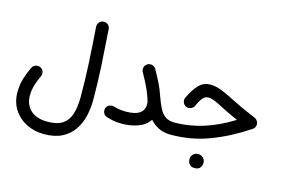

<svg xmlns="http://www.w3.org/2000/svg" viewBox="-109 -882 2037 1382"><g transform="rotate(15 909.5 -190.5)"><path d="M39.6 12.7Q39.6 -42 54.9 -91.8Q70.3 -141.6 90.8 -182.1Q99.1 -199.2 117.7 -205.1Q136.2 -210.9 152.8 -202.6Q169.9 -194.8 175.8 -176.3Q181.6 -157.7 173.3 -140.6Q157.2 -108.4 144.8 -67.4Q132.3 -26.4 132.3 12.7Q132.3 81.1 176.5 122.1Q220.7 163.1 301.8 163.1Q375 163.1 415.5 135.5Q456.1 107.9 472.2 55.2Q488.3 2.4 488.3 -72.3Q488.3 -197.8 481.7 -321.8Q475.1 -445.8 464.8 -588.4Q463.9 -607.4 476.3 -621.8Q488.8 -636.2 507.8 -637.2Q526.9 -638.7 541.3 -626.2Q555.7 -613.8 556.6 -594.7Q566.9 -452.1 574 -326.4Q581.1 -200.7 581.1 -72.3Q581.1 -9.3 566.9 49.6Q552.7 108.4 520.5 154.8Q488.3 201.2 434.6 228.5Q380.9 255.9 301.8 255.9Q227.5 255.9 168.2 225.3Q108.9 194.8 74.2 139.9Q39.6 85 39.6 12.7Z M679.2 -35.6Q684.6 -54.2 700.7 -62.5Q716.8 -70.8 736.3 -66.9Q781.7 -53.2 828.1 -53.2Q897.9 -53.2 930.9 -76.2Q963.9 -99.1 963.9 -145Q963.9 -162.1 957 -179.7Q956.5 -181.2 956.1 -182.6Q955.1 -186 953.6 -189.9Q939 -232.9 920.4 -271Q901.9 -309.1 874.5 -357.9Q865.2 -374 869.6 -392.8Q874 -411.6 890.6 -421.4Q906.7 -431.2 925.5 -426.5Q944.3 -421.9 954.1 -405.3Q981.4 -356.9 1002 -315.9Q1022.5 -274.9 1041 -220.2Q1057.6 -173.8 1075 -139.6Q1092.3 -105.5 1117.9 -86.9Q1143.6 -68.4 1184.6 -67.9H1185.1Q1204.1 -67.9 1217.5 -54.4Q1231 -41 1231 -22Q1231 -2.9 1217.5 10.5Q1204.1 23.9 1185.1 23.9H1184.6Q1130.4 23.9 1092.3 4.2Q1054.2 -15.6 1027.8 -45.4Q996.1 0.5 940.2 19.5Q884.3 38.6 828.1 38.6Q795.9 38.6 769.3 34.7Q742.7 30.8 710.4 21Q692.4 16.1 683.3 -0.7Q674.3 -17.6 679.2 -35.6Z M1369.6 -398.9Q1410.6 -398.9 1458.3 -379.2Q1505.9 -359.4 1560.1 -331.1Q1627.4 -296.4 1736.8 -250.5Q1749 -245.6 1756.8 -233.4Q1764.6 -221.2 1764.6 -208Q1764.6 -183.1 1743.2 -168.9Q1607.4 -78.6 1470.9 -27.3Q1334.5 23.9 1185.1 23.9Q1166 23.9 1152.3 10Q1138.7 -3.9 1138.7 -22Q1138.7 -40.5 1152.3 -54.2Q1166 -67.9 1185.1 -67.9Q1296.9 -67.9 1403.3 -101.8Q1509.8 -135.7 1617.2 -202.6Q1584.5 -217.3 1555.7 -230.7Q1526.9 -244.1 1501 -257.8Q1459.5 -280.3 1429.4 -292.7Q1399.4 -305.2 1377.9 -305.2Q1354.5 -305.2 1337.4 -285.9Q1320.3 -266.6 1300.3 -221.7Q1294.4 -207 1274.2 -198.7Q1253.9 -190.4 1233.9 -202.6Q1221.2 -210.9 1215.3 -227.5Q1209.5 -244.1 1217.3 -261.2Q1246.6 -323.7 1281.5 -361.3Q1316.4 -398.9 1369.6 -398.9ZM1360.4 157.2Q1360.4 137.7 1374.8 122.3Q1389.2 106.9 1412.1 106.9Q1428.2 106.9 1439.5 113.5Q1450.7 120.1 1457 130.4Q1465.3 142.6 1465.3 157.7Q1465.3 173.8 1454.6 192.6Q1443.8 211.4 1412.1 211.4Q1391.1 211.4 1379.9 202.1Q1368.7 192.9 1364.3 180.7Q1360.4 170.4 1360.4 157.2Z"/></g></svg>

Font: Mikhak Medium
Style: Regular
Weight: 500
Designer: Amin Abedi
Version: Version 3.3